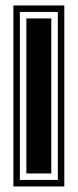

<svg xmlns="http://www.w3.org/2000/svg" viewBox="-20 -658 286 707"><path d="M29.3 -637.9H216.8V28.6H29.3ZM53.2 -614V4.6H192.9V-614ZM77.1 -590.1H168.9V-19.3H77.1Z"/></svg>

Font: itsadzokeS01
Style: Regular
Weight: 600
Width: 6
Version: Version 0.46